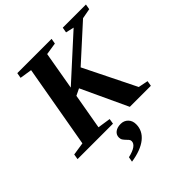

<svg xmlns="http://www.w3.org/2000/svg" viewBox="-250 -808 1216 1216"><g transform="rotate(-45 358.0 -200.0)"><path d="M229 -48.8 315.9 -35.6 310.1 0H-7.3L-1.5 -35.6L85 -48.8L183.1 -606.4L101.6 -619.1L107.9 -654.8H415L408.7 -619.1L327.1 -606.4L282.7 -350.6L564 -606.4L508.8 -619.1L515.1 -654.8H722.7L716.3 -619.1L648.4 -606.4L417.5 -397L589.8 -48.8L655.3 -35.6L649.4 0H460.9L316.4 -310.5L271 -288.6ZM343.3 35.2Q372.6 35.2 392.1 54.7Q411.6 74.2 411.6 106.4Q411.6 164.6 363.5 203.1Q315.4 241.7 225.1 255.4L231.4 221.7Q315.9 202.1 315.9 161.6Q315.9 151.9 309.3 144.5Q302.7 137.2 295.2 129.4Q287.6 121.6 281 112.1Q274.4 102.5 274.4 88.4Q274.4 64.5 293.2 49.8Q312 35.2 343.3 35.2Z"/></g></svg>

Font: Tinos
Style: Bold Italic
Weight: 700
Italic angle: -16.333°
Designer: Steve Matteson
Foundry: Monotype Imaging Inc.
Version: Version 1.23